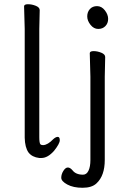

<svg xmlns="http://www.w3.org/2000/svg" viewBox="-20 -727 581 909"><path d="M437 141Q415 162 371 162Q327 162 298.5 146.5Q270 131 270 114.5Q270 98 280 82Q290 66 301 66Q312 66 323 79Q339 100 373 100Q390 100 399 81Q408 62 408 31V-364L405 -475Q405 -485 423 -485Q441 -485 459.5 -477.5Q478 -470 478 -457L476 -364V30Q476 105 437 141ZM166 21Q132 17 115 -5Q98 -29 97 -75V-590L94 -697Q94 -707 112.5 -707Q131 -707 149.5 -699.5Q168 -692 168 -679L166 -590V-78Q166 -51 171 -44Q175 -40 183 -40H185Q206 -41 232 -68Q244 -79 253.5 -79Q263 -79 263 -63Q263 -47 236 -13Q206 21 176 21ZM476.5 -678Q492 -658 492 -637.5Q492 -617 479 -603.5Q466 -590 445 -590Q424 -590 408.5 -609.5Q393 -629 393 -649.5Q393 -670 405.5 -684Q418 -698 439.5 -698Q461 -698 476.5 -678Z"/></svg>

Font: LXGW Bright TC
Style: Regular
Weight: 400
Designer: Christian Thalmann (Catharsis Fonts)
Foundry: LXGW / Christian Thalmann (Catharsis Fonts) / Fontworks Inc.
Version: Version 5.501